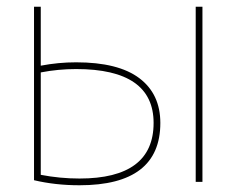

<svg xmlns="http://www.w3.org/2000/svg" viewBox="-20 -540 702 570"><path d="M561 0V-520H581V0ZM81 -520H101V-345Q153 -355 206 -355Q331 -355 393.5 -308Q456 -261 456 -175Q456 10 216 10Q144 10 81 -5ZM101 -325V-21Q158 -10 216 -10Q436 -10 436 -175Q436 -335 206 -335Q153 -335 101 -325Z"/></svg>

Font: M PLUS 1p Thin
Style: Regular
Weight: 250
Version: Version 1.062